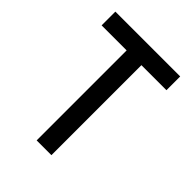

<svg xmlns="http://www.w3.org/2000/svg" viewBox="-223 -923 1047 1047"><g transform="rotate(45 300.0 -400.0)"><path d="M243 0V-694H50V-800H550V-694H357V0Z"/></g></svg>

Font: Martian Mono Condensed
Style: Regular
Weight: 400
Width: 3
Designer: Roman Shamin
Foundry: Evil Martians
Version: Version 1.000